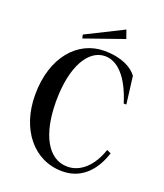

<svg xmlns="http://www.w3.org/2000/svg" viewBox="-158 -977 938 1095"><g transform="rotate(20 310.5 -429.5)"><path d="M343 -715C182 -715 56 -574 56 -345C56 -136 177 15 353 13C477 12 545 -82 575 -178L550 -189C515 -84 446 -20 365 -22C250 -24 181 -151 181 -351C181 -565 257 -688 357 -688C432 -688 502 -619 548 -470H564L543 -637C514 -677 449 -715 343 -715ZM436 -821 418 -872 194 -760 199 -738Z"/></g></svg>

Font: Sprat Condensed Medium
Style: Regular
Weight: 500
Width: 3
Designer: Ethan Nakache
Foundry: Collletttivo
Version: Version 2.000;Glyphs 3.2 (3217)